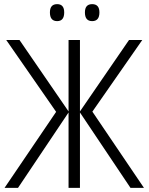

<svg xmlns="http://www.w3.org/2000/svg" viewBox="-20 -907 718 927"><path d="M251 -367 10 -714H74L311 -369V-714H366V-369L603 -714H667L426 -368L675 0H610L366 -364V0H311V-364L67 0H2ZM390 -847Q390 -805 425 -805Q460 -805 460 -847Q460 -887 425 -887Q390 -887 390 -847ZM221 -847Q221 -805 256 -805Q290 -805 290 -847Q290 -887 256 -887Q221 -887 221 -847Z"/></svg>

Font: Noto Sans UI SemiCondensed Light
Style: Regular
Weight: 300
Width: 4
Designer: Monotype Design Team
Foundry: Monotype Imaging Inc.
Version: Version 1.901